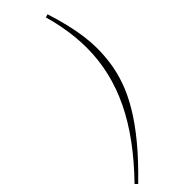

<svg xmlns="http://www.w3.org/2000/svg" viewBox="-354 -729 882 882"><g transform="rotate(-45 87.0 -288.0)"><path d="M-73.5 123Q-1 48.5 53 -24.8Q107 -98 142.8 -171.8Q178.5 -245.5 196.2 -320.8Q214 -396 214 -474.5Q214 -512.5 210 -550.5Q206 -588.5 198.5 -627.2Q191 -666 179.5 -706L195 -711Q212.5 -656 223.8 -608.5Q235 -561 240.5 -519.2Q246 -477.5 246 -440Q246 -392 238.8 -343Q231.5 -294 212.8 -241.2Q194 -188.5 159.2 -130.2Q124.5 -72 70.5 -6.5Q16.5 59 -62 135Z"/></g></svg>

Font: Newsreader 24pt ExtraLight
Style: Italic
Weight: 250
Italic angle: -17°
Designer: Hugues Gentile
Foundry: Production Type
Version: Version 1.003